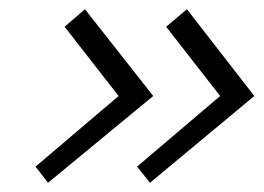

<svg xmlns="http://www.w3.org/2000/svg" viewBox="-20 -475 571 416"><path d="M237 -267 57 -114 84 -79 312 -267 164 -455 120 -417ZM457 -267 277 -114 305 -79 531 -267 385 -455 340 -417Z"/></svg>

Font: Advent Pro
Style: Italic
Weight: 400
Italic angle: -12°
Designer: VivaRado, Andreas Kalpakidis
Foundry: VivaRado, Andreas Kalpakidis
Version: Version 3.000